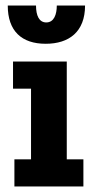

<svg xmlns="http://www.w3.org/2000/svg" viewBox="-20 -673 339 693"><path d="M32 -98H92V-353H27V-451H221V-98H281V0H32ZM287 -653H185C185 -621 175 -592 147 -592C121 -592 110 -617 110 -653H8C8 -561 58 -515 145 -515C229 -515 287 -558 287 -653Z"/></svg>

Font: Zilla Slab Bold
Style: Regular
Weight: 700
Designer: Typotheque.com
Foundry: Typotheque type foundry
Version: Version 1.3; 2018